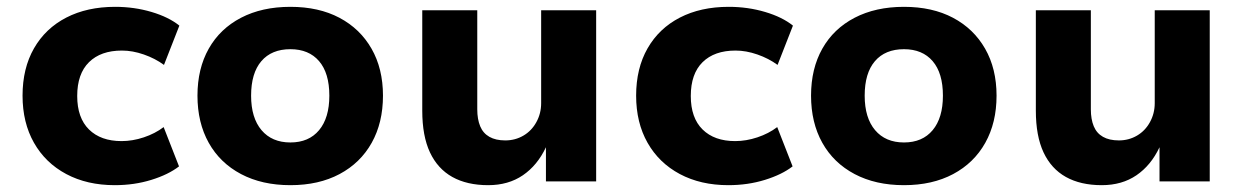

<svg xmlns="http://www.w3.org/2000/svg" viewBox="-20 -531 3632 562"><path d="M316 11Q235 11 174 -21.5Q113 -54 79.5 -113Q46 -172 46 -251Q46 -331 79.5 -389.5Q113 -448 174 -479.5Q235 -511 317 -511Q373 -511 423.5 -496Q474 -481 505 -456L460 -341Q434 -360 401 -371.5Q368 -383 337 -383Q275 -383 240.5 -349Q206 -315 206 -250Q206 -186 240.5 -152Q275 -118 336 -118Q368 -118 401 -129Q434 -140 459 -159L504 -44Q473 -20 423 -4.5Q373 11 316 11Z M830 11Q747 11 685.5 -21.5Q624 -54 591 -113Q558 -172 558 -251Q558 -330 591 -388.5Q624 -447 685.5 -479Q747 -511 830 -511Q913 -511 973.5 -479Q1034 -447 1067.5 -388.5Q1101 -330 1101 -251Q1101 -172 1068 -113Q1035 -54 974 -21.5Q913 11 830 11ZM830 -114Q884 -114 914 -150Q944 -186 944 -251Q944 -317 914 -352Q884 -387 830 -387Q775 -387 745 -352Q715 -317 715 -251Q715 -186 745.5 -150Q776 -114 830 -114Z M1409 11Q1347 11 1304 -13Q1261 -37 1238.5 -85Q1216 -133 1216 -207V-501H1377V-211Q1377 -182 1385.5 -161.5Q1394 -141 1412.5 -130.5Q1431 -120 1459 -120Q1488 -120 1512 -134Q1536 -148 1550 -173.5Q1564 -199 1564 -229V-501H1725V0H1578V-100Q1553 -47 1510.5 -18Q1468 11 1409 11Z M2112 11Q2031 11 1970 -21.5Q1909 -54 1875.5 -113Q1842 -172 1842 -251Q1842 -331 1875.5 -389.5Q1909 -448 1970 -479.5Q2031 -511 2113 -511Q2169 -511 2219.5 -496Q2270 -481 2301 -456L2256 -341Q2230 -360 2197 -371.5Q2164 -383 2133 -383Q2071 -383 2036.5 -349Q2002 -315 2002 -250Q2002 -186 2036.5 -152Q2071 -118 2132 -118Q2164 -118 2197 -129Q2230 -140 2255 -159L2300 -44Q2269 -20 2219 -4.5Q2169 11 2112 11Z M2626 11Q2543 11 2481.5 -21.5Q2420 -54 2387 -113Q2354 -172 2354 -251Q2354 -330 2387 -388.5Q2420 -447 2481.5 -479Q2543 -511 2626 -511Q2709 -511 2769.5 -479Q2830 -447 2863.5 -388.5Q2897 -330 2897 -251Q2897 -172 2864 -113Q2831 -54 2770 -21.5Q2709 11 2626 11ZM2626 -114Q2680 -114 2710 -150Q2740 -186 2740 -251Q2740 -317 2710 -352Q2680 -387 2626 -387Q2571 -387 2541 -352Q2511 -317 2511 -251Q2511 -186 2541.5 -150Q2572 -114 2626 -114Z M3205 11Q3143 11 3100 -13Q3057 -37 3034.5 -85Q3012 -133 3012 -207V-501H3173V-211Q3173 -182 3181.5 -161.5Q3190 -141 3208.5 -130.5Q3227 -120 3255 -120Q3284 -120 3308 -134Q3332 -148 3346 -173.5Q3360 -199 3360 -229V-501H3521V0H3374V-100Q3349 -47 3306.5 -18Q3264 11 3205 11Z"/></svg>

Font: Nunito Sans 8pt ExtraBold
Style: Regular
Weight: 800
Version: Version 3.101;gftools[0.9.27]